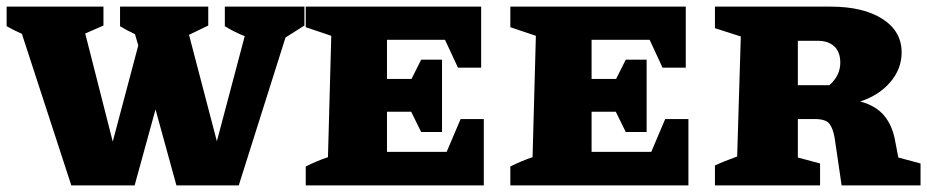

<svg xmlns="http://www.w3.org/2000/svg" viewBox="-36 -559 2796 579"><path d="M179 0 30 -457Q7 -467 -16 -480V-539H276V-482L221 -458L304 -132L381 -422L371 -456Q347 -467 326 -480V-539H592V-482L534 -454L618 -133L702 -450Q671 -462 642 -480V-539H882V-482L825 -446L684 0H496L433 -229L370 0Z M1353 -200H1423V0H886V-57Q902 -65 918.5 -72Q935 -79 953 -85L963 -451L886 -477V-539H1415V-355H1345L1306 -439H1131V-321H1205L1234 -379H1297V-161H1234L1204 -222H1131V-101H1311Z M1970 -200H2040V0H1503V-57Q1519 -65 1535.5 -72Q1552 -79 1570 -85L1580 -451L1503 -477V-539H2032V-355H1962L1923 -439H1748V-321H1822L1851 -379H1914V-161H1851L1821 -222H1748V-101H1928Z M2673 -84 2740 -66V0H2502L2481 -143Q2476 -172 2465 -186Q2454 -200 2421 -200H2370V-84L2437 -66V0H2120V-60Q2135 -67 2150 -73Q2165 -79 2187 -87L2198 -449L2120 -474V-539H2469Q2567 -539 2625 -502Q2683 -465 2683 -401Q2683 -351 2648.5 -311Q2614 -271 2558 -253Q2606 -240 2631 -209.5Q2656 -179 2664 -131ZM2430 -436H2370V-302H2465Q2498 -331 2498 -370Q2498 -402 2480 -419Q2462 -436 2430 -436Z"/></svg>

Font: Piazzolla SC ExtraBold
Style: Regular
Weight: 800
Designer: Juan Pablo del Peral
Foundry: Huerta Tipografica
Version: Version 1.330